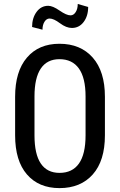

<svg xmlns="http://www.w3.org/2000/svg" viewBox="-20 -943 608 973"><path d="M511.7 -257.3Q511.7 -128.4 450.2 -59.1Q388.7 10.3 281.7 10.3Q176.3 10.3 116.5 -59.1Q56.6 -128.4 56.6 -257.3V-452.6Q56.6 -581.1 116.5 -651.1Q176.3 -721.2 281.2 -721.2Q388.2 -721.2 450 -651.1Q511.7 -581.1 511.7 -452.6ZM413.6 -454.1Q413.6 -548.3 379.9 -595.7Q346.2 -643.1 281.2 -643.1Q218.8 -643.1 186.8 -595.7Q154.8 -548.3 154.8 -454.1V-257.3Q154.8 -161.6 186.8 -114.3Q218.8 -66.9 281.7 -66.9Q346.7 -66.9 380.1 -114.3Q413.6 -161.6 413.6 -257.3ZM426.8 -907.7Q426.8 -861.8 403.8 -831.5Q380.9 -801.3 344.2 -801.3Q315.9 -801.3 283.9 -825.2Q252 -849.1 231.4 -849.1Q215.8 -849.1 205.6 -833Q195.3 -816.9 195.3 -792.5L142.6 -806.2Q142.6 -851.6 165.3 -882.6Q188 -913.6 224.6 -913.6Q247.1 -913.6 282 -889.4Q316.9 -865.2 337.4 -865.2Q353 -865.2 363.5 -881.6Q374 -897.9 374 -922.9Z"/></svg>

Font: Franco
Style: Regular
Weight: 400
Designer: Google
Version: Version 1.200311; 2013